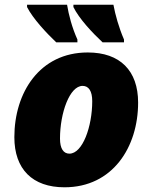

<svg xmlns="http://www.w3.org/2000/svg" viewBox="-20 -786 648 816"><path d="M416 -606H507V-618C485 -669 470 -723 462 -766H292V-756C316 -707 372 -647 416 -606ZM219 -606H309V-618C286 -669 272 -723 265 -766H95V-756C120 -707 176 -647 219 -606ZM254 10C459 10 567 -161 567 -350C567 -486 490 -563 353 -563C148 -563 41 -392 41 -203C41 -67 118 10 254 10ZM275 -133C250 -133 235 -154 235 -197C235 -306 276 -421 331 -421C357 -421 372 -399 372 -356C372 -248 331 -133 275 -133Z"/></svg>

Font: Noto Sans UI Black
Style: Italic
Weight: 900
Italic angle: -372°
Designer: Monotype Design Team
Foundry: Monotype Imaging Inc.
Version: Version 1.901